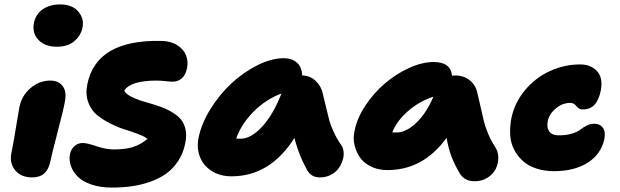

<svg xmlns="http://www.w3.org/2000/svg" viewBox="-20 -783 2772 858"><path d="M234.9 -574.2Q180.2 -574.2 151.4 -605.2Q122.6 -636.2 131.8 -681.2Q140.1 -720.7 171.6 -741.9Q203.1 -763.2 248 -763.2Q303.2 -763.2 329.8 -731.4Q356.4 -699.7 349.1 -662.1Q342.8 -626 313.2 -600.1Q283.7 -574.2 234.9 -574.2ZM124 9.8Q73.7 9.8 47.9 -22Q22 -53.7 30.8 -98.1Q43 -160.2 52.7 -221.7Q62.5 -283.2 66.9 -305.2Q76.7 -355 116 -388.9Q155.3 -422.9 205.1 -422.9Q241.2 -422.9 260 -398.4Q278.8 -374 270 -329.1Q266.1 -303.2 237.8 -194.6Q209.5 -85.9 205.1 -62Q190.9 9.8 124 9.8Z M479 55.2Q428.2 55.2 388.7 41.7Q349.1 28.3 327.4 6.3Q305.7 -15.6 296.6 -41.7Q287.6 -67.9 293 -95.2Q296.9 -115.7 312.5 -129.9Q328.1 -144 350.1 -144Q368.7 -144 411.1 -129.6Q453.6 -115.2 487.8 -115.2Q539.6 -115.2 573 -125.5Q606.4 -135.7 639.2 -162.1Q628.4 -171.9 599.6 -183.1Q570.8 -194.3 538.8 -204.1Q506.8 -213.9 472.2 -231.4Q437.5 -249 412.1 -270.3Q386.7 -291.5 374 -326.7Q361.3 -361.8 370.1 -405.8Q410.2 -606.4 700.2 -600.1Q742.7 -599.6 771.7 -581.3Q800.8 -563 811.3 -535.9Q821.8 -508.8 815.9 -479Q810.1 -449.2 793.2 -433.6Q776.4 -418 752 -418Q741.7 -418 719.2 -420.4Q696.8 -422.9 681.2 -422.9Q563 -422.9 535.2 -377.9Q543 -363.3 564.7 -351.8Q586.4 -340.3 613.5 -332Q640.6 -323.7 671.4 -314.7Q702.1 -305.7 729.5 -292.2Q756.8 -278.8 777.6 -260.7Q798.3 -242.7 807.1 -212.9Q815.9 -183.1 808.1 -144Q799.3 -98.6 776.1 -63.5Q752.9 -28.3 721.7 -6.3Q690.4 15.6 649.7 29.8Q608.9 43.9 567.4 49.6Q525.9 55.2 479 55.2Z M1014.6 4.9Q962.4 4.9 925 -19.5Q887.7 -43.9 872.8 -83.5Q857.9 -123 867.7 -168.9Q880.4 -231.4 920.7 -296.1Q960.9 -360.8 1014.2 -410.4Q1067.4 -460 1130.4 -491.5Q1193.4 -522.9 1248 -522.9Q1284.7 -522.9 1307.1 -502.9Q1329.6 -482.9 1330.1 -445.8Q1366.2 -445.3 1391.4 -420.7Q1416.5 -396 1422.9 -362.8Q1427.7 -344.7 1437.3 -303.2Q1446.8 -261.7 1452.1 -242.7Q1457.5 -223.6 1471.4 -192.9Q1485.4 -162.1 1504.9 -134.8Q1514.2 -121.6 1515.6 -102.8Q1517.1 -84 1510.5 -64.7Q1503.9 -45.4 1491.5 -28.6Q1479 -11.7 1457.3 -1Q1435.5 9.8 1409.7 9.8Q1372.6 9.8 1354 -20Q1313 -94.2 1295.9 -167Q1187.5 4.9 1014.6 4.9ZM1055.7 -163.1Q1101.1 -163.1 1150.6 -216.1Q1200.2 -269 1237.8 -365.2Q1168 -339.4 1113 -283.9Q1058.1 -228.5 1035.6 -164.1Q1041.5 -163.1 1055.7 -163.1Z M1710.9 -22.9Q1671.4 -22.9 1639.9 -37.8Q1608.4 -52.7 1590.3 -77.1Q1572.3 -101.6 1564.5 -133.8Q1556.6 -166 1564.9 -200.2Q1575.7 -255.4 1613 -311.5Q1650.4 -367.7 1699.7 -409.9Q1749 -452.1 1807.6 -479Q1866.2 -505.9 1918 -505.9Q1994.1 -505.9 2000 -444.8Q2004.9 -445.8 2013.7 -445.8Q2053.2 -445.8 2079.8 -423.6Q2106.4 -401.4 2112.8 -369.1Q2119.1 -344.2 2127.9 -304.4Q2136.7 -264.6 2142.1 -241.9Q2147.5 -219.2 2160.6 -187.3Q2173.8 -155.3 2192.9 -126Q2206.5 -105.5 2206.8 -78.9Q2207 -52.2 2195.6 -28.8Q2184.1 -5.4 2159.2 10.7Q2134.3 26.9 2101.6 26.9Q2055.7 26.9 2034.7 -7.8Q2011.2 -47.4 1997.6 -83.3Q1983.9 -119.1 1975.6 -167Q1871.6 -22.9 1710.9 -22.9ZM1752 -190.9Q1793.9 -190.9 1838.9 -232.7Q1883.8 -274.4 1917 -351.1Q1853.5 -330.1 1803.7 -286.9Q1753.9 -243.7 1732.9 -191.9Q1738.8 -190.9 1752 -190.9Z M2455.6 -18.1Q2411.6 -18.1 2375.7 -30.3Q2339.8 -42.5 2316.2 -64Q2292.5 -85.4 2277.3 -114.7Q2262.2 -144 2260 -178.7Q2257.8 -213.4 2264.6 -252Q2278.8 -322.8 2325.2 -378.9Q2371.6 -435.1 2436.8 -465.1Q2502 -495.1 2572.8 -495.1Q2619.6 -495.1 2647.7 -465.3Q2675.8 -435.5 2664.6 -377.9Q2655.8 -335 2636.5 -314.5Q2617.2 -293.9 2583.5 -293.9Q2573.7 -293.9 2566.7 -298.6Q2559.6 -303.2 2555.9 -308.6Q2552.2 -314 2545.2 -318.6Q2538.1 -323.2 2528.3 -323.2Q2493.2 -323.2 2463.4 -298.1Q2433.6 -272.9 2427.7 -241.2Q2422.4 -212.9 2434.3 -195.6Q2446.3 -178.2 2477.5 -178.2Q2511.7 -178.2 2536.9 -186.3Q2562 -194.3 2574 -204.1Q2585.9 -213.9 2601.8 -221.9Q2617.7 -230 2635.7 -230Q2661.1 -230 2674.1 -212.2Q2687 -194.3 2680.7 -162.1Q2666.5 -94.2 2606.7 -56.2Q2546.9 -18.1 2455.6 -18.1Z"/></svg>

Font: Shantell Sans Irregular
Style: Italic
Weight: 800
Italic angle: -11.31°
Designer: Stephen Nixon, Anya Danilova, Shantell Martin
Foundry: Arrow Type
Version: Version 1.006;[9816181b4]